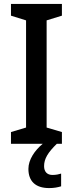

<svg xmlns="http://www.w3.org/2000/svg" viewBox="-20 -734 372 980"><path d="M205 114C205 76 225 44 270 0H296V-60L218 -83V-630L296 -654V-714H36V-654L113 -630V-83L36 -60V0H198C157 34 125 81 125 128C125 190 160 226 231 226C257 226 275 222 292 217V152C282 155 268 159 248 159C221 159 205 143 205 114Z"/></svg>

Font: Noto Sans Arabic SemCond Med
Style: Regular
Weight: 500
Width: 4
Designer: Monotype Design Team, Nadine Chahine, Nizar Qandah and Khaled Hosny
Foundry: Monotype Imaging Inc.
Version: Version 2.012